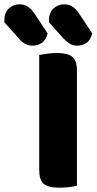

<svg xmlns="http://www.w3.org/2000/svg" viewBox="-117 -863 448 891"><path d="M65 -75V-608Q77 -610 100 -613.5Q123 -617 146 -617Q196 -617 218 -600Q240 -583 240 -534V-1Q229 2 206 5Q183 8 159 8Q106 8 85.5 -10Q65 -28 65 -75ZM-97 -760V-767Q-97 -804 -76 -823.5Q-55 -843 -26 -843Q-3 -843 14 -831Q31 -819 45 -797L104 -708Q96 -676 76.5 -663.5Q57 -651 34 -651Q14 -651 -3 -661Q-20 -671 -31 -686ZM110 -760V-767Q110 -804 131 -823.5Q152 -843 181 -843Q204 -843 221 -831Q238 -819 252 -797L311 -708Q303 -676 283.5 -663.5Q264 -651 241 -651Q220 -651 204.5 -661.5Q189 -672 176 -686Z"/></svg>

Font: Baloo 2 Latin ExtraBold
Style: Regular
Weight: 400
Designer: Sarang Kulkarni and Ek Type
Foundry: Ek Type
Version: Version 1.001